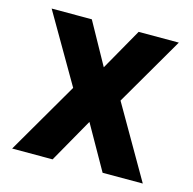

<svg xmlns="http://www.w3.org/2000/svg" viewBox="-84 -612 700 697"><g transform="rotate(15 266.5 -264.0)"><path d="M20 0H172L266 -166L360 0H511L355 -270L505 -528H354L265 -371L178 -528H27L177 -270Z"/></g></svg>

Font: Asimov Pro
Style: Bd
Weight: 700
Designer: Google
Version: Version 2.000980; 2014